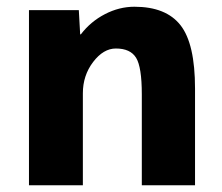

<svg xmlns="http://www.w3.org/2000/svg" viewBox="-20 -550 660 570"><path d="M66 -520H214L218 -448H220Q249 -486 291.5 -508Q334 -530 379 -530Q473 -530 516 -475Q559 -420 559 -287V0H401V-270Q401 -351 384 -378.5Q367 -406 324 -406Q287 -406 256.5 -366Q226 -326 226 -273V0H66Z"/></svg>

Font: Mplus 1p ExtraBold
Style: Regular
Weight: 800
Version: Version 1.061